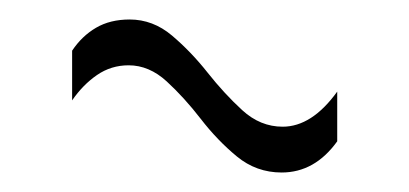

<svg xmlns="http://www.w3.org/2000/svg" viewBox="-20 -393 420 197"><path d="M326 -248Q303 -216 269 -216Q243 -216 223 -232.5Q203 -249 186 -271Q169 -293 151 -309.5Q133 -326 112 -326Q94 -326 79.5 -316Q65 -306 54 -290V-341Q64 -356 78.5 -364.5Q93 -373 113 -373Q137 -373 156.5 -356.5Q176 -340 193 -318.5Q210 -297 228.5 -280Q247 -263 270 -263Q300 -263 326 -299Z"/></svg>

Font: Georama Extra Condensed Light
Style: Regular
Weight: 300
Width: 2
Designer: Jean-Baptiste Levee
Foundry: Production Type
Version: Version 1.000